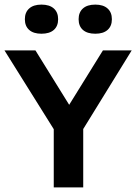

<svg xmlns="http://www.w3.org/2000/svg" viewBox="-40 -814 592 834"><path d="M193.5 0V-303.5L220 -210.5L-20.5 -595H114L278 -330.5H243L407 -595H532L295 -210.5L321.5 -302V0ZM374 -667.5Q339 -667.5 320.2 -684Q301.5 -700.5 301.5 -730.5Q301.5 -760.5 320.2 -777.2Q339 -794 374 -794Q408.5 -794 427.2 -777.2Q446 -760.5 446 -730.5Q446 -700.5 427.2 -684Q408.5 -667.5 374 -667.5ZM140 -667.5Q105.5 -667.5 86.8 -684Q68 -700.5 68 -730.5Q68 -760.5 86.8 -777.2Q105.5 -794 140 -794Q175 -794 193.8 -777.2Q212.5 -760.5 212.5 -730.5Q212.5 -700.5 193.8 -684Q175 -667.5 140 -667.5Z"/></svg>

Font: Encode Sans SC SemiCondensed SemiBold
Style: Regular
Weight: 600
Width: 4
Designer: Multiple Designers
Foundry: Impallari Type
Version: Version 3.002